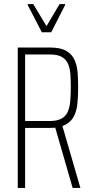

<svg xmlns="http://www.w3.org/2000/svg" viewBox="-20 -921 454 941"><path d="M67 0V-688H226Q277 -688 305 -671.5Q333 -655 345.5 -627Q358 -599 360.5 -564Q363 -529 363 -491Q363 -448 359 -410Q355 -372 338.5 -344.5Q322 -317 286 -303L374 0H336L248 -305L266 -297Q260 -296 248 -295Q236 -294 225 -294H103V0ZM103 -328H224Q259 -328 280 -339Q301 -350 311 -371Q321 -392 324 -422.5Q327 -453 327 -491Q327 -526 325 -556Q323 -586 313.5 -608Q304 -630 283 -642Q262 -654 225 -654H103ZM185 -763 116 -896V-901H143L208 -793L272 -901H299V-896L231 -763Z"/></svg>

Font: Saira ExtraCondensed Thin
Style: Regular
Weight: 250
Width: 2
Designer: Hector Gatti with collaboration of the Omnibus-Type team
Foundry: Omnibus-Type
Version: Version 1.101